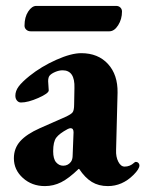

<svg xmlns="http://www.w3.org/2000/svg" viewBox="-20 -616 492 650"><path d="M27 -80Q27 -114 48.5 -138Q70 -162 115 -182L201 -220Q221 -229 226 -236Q231 -243 231 -263L232 -318Q234 -378 192 -378Q180 -378 167 -372.5Q154 -367 148 -360Q143 -354 143 -341Q143 -334 144 -325.5Q145 -317 145 -310Q145 -300 110 -284.5Q75 -269 51 -269Q43 -269 37.5 -275.5Q32 -282 32 -292Q32 -308 43 -323Q54 -338 80 -359Q120 -391 170.5 -413.5Q221 -436 255 -436Q312 -436 345.5 -399.5Q379 -363 378 -302L373 -108Q372 -85 380.5 -68.5Q389 -52 402 -52Q420 -52 434 -65Q437 -68 440 -68Q445 -68 448.5 -64.5Q452 -61 452 -56Q452 -44 432 -24Q394 14 345 14Q314 14 291 0Q268 -14 248 -44H246Q213 -12 187 1Q161 14 132 14Q88 14 57.5 -13.5Q27 -41 27 -80ZM220 -68Q226 -76 226 -91L229 -168Q229 -182 219 -182Q215 -182 209 -179Q181 -164 170.5 -150Q160 -136 160 -104Q160 -78 170 -66.5Q180 -55 194 -55Q210 -55 220 -68ZM63 -529Q63 -558 75.5 -577Q88 -596 103 -596H373Q382 -596 387.5 -590.5Q393 -585 393 -577Q393 -551 380 -530.5Q367 -510 350 -510H84Q75 -510 69 -515.5Q63 -521 63 -529Z"/></svg>

Font: EB Garamond ExtraBold
Style: Regular
Weight: 800
Designer: Georg Duffner and Octavio Pardo
Foundry: Georg Duffner
Version: Version 1.000